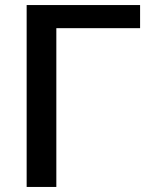

<svg xmlns="http://www.w3.org/2000/svg" viewBox="-20 -740 590 760"><path d="M534.5 -628.5H203V0H85.5V-720H534.5Z"/></svg>

Font: Lato 2
Style: Regular
Weight: 600
Designer: Lukasz Dziedzic with Adam Twardoch and Botio Nikoltchev
Foundry: tyPoland Lukasz Dziedzic
Version: Version 2.015; 2015-08-06; http://www.latofonts.com/